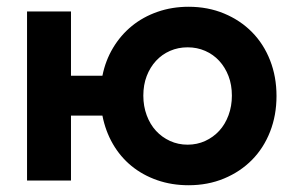

<svg xmlns="http://www.w3.org/2000/svg" viewBox="-20 -534 874 568"><path d="M538 14Q488 14 445 -1Q402 -16 369 -43Q336 -70 314 -108Q292 -146 283 -192H190V0H60V-500H190V-310H283Q292 -355 314.5 -392.5Q337 -430 370 -457Q403 -484 446 -499Q489 -514 538 -514Q595 -514 643 -494Q691 -474 725.5 -439Q760 -404 779 -355.5Q798 -307 798 -250Q798 -193 779 -144.5Q760 -96 725.5 -61Q691 -26 643 -6Q595 14 538 14ZM535 -106Q563 -106 587 -117Q611 -128 628.5 -147Q646 -166 656 -193Q666 -220 666 -251Q666 -283 656 -309Q646 -335 628.5 -354Q611 -373 587 -383.5Q563 -394 535 -394Q507 -394 483 -383.5Q459 -373 441.5 -354Q424 -335 414 -309Q404 -283 404 -251Q404 -220 414 -193Q424 -166 441.5 -147Q459 -128 483 -117Q507 -106 535 -106Z"/></svg>

Font: NT Somic Bold
Style: Regular
Weight: 700
Designer: Ravid Balaliev — lead type designer, mastering
Michael Voronin — secret advisor, marketing
Ivan Kovalenko — best boy
Foundry: NT Type
Version: Version 0.7